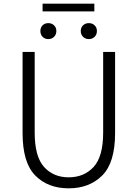

<svg xmlns="http://www.w3.org/2000/svg" viewBox="-20 -1013 748 1046"><path d="M103 -288V-730H169V-291Q169 -160 220 -103.5Q271 -47 354 -47Q438 -47 490 -103.5Q542 -160 542 -291V-730H607V-288Q607 -127 537 -57Q467 13 354 13Q241 13 172 -57Q103 -127 103 -288ZM200 -844Q200 -863 212 -875Q224 -887 243 -887Q262 -887 274.5 -875Q287 -863 287 -844Q287 -825 274.5 -812.5Q262 -800 243 -800Q224 -800 212 -812.5Q200 -825 200 -844ZM494 -993V-951H212V-993ZM420 -844Q420 -863 432.5 -875Q445 -887 464 -887Q483 -887 495.5 -875Q508 -863 508 -844Q508 -825 495.5 -812.5Q483 -800 464 -800Q445 -800 432.5 -812.5Q420 -825 420 -844Z"/></svg>

Font: 寒蝉端黑体 Light
Style: Regular
Weight: 300
Designer: ChillDuanSans {Warren2060}; 
Source Han Sans {Ryoko NISHIZUKA 西塚涼子 (kana, bopomofo & ideographs); Paul D. Hunt (Latin, G
Foundry: ChillType&Adobe
Version: Version 1.300;Glyphs 3.3 (3306)